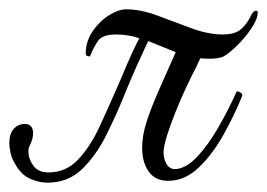

<svg xmlns="http://www.w3.org/2000/svg" viewBox="-70 -389 573 412"><path d="M179 -315Q150 -315 140.5 -301.5Q131 -288 123 -268Q114 -268 114 -274Q114 -300 128.5 -321.5Q143 -343 163.5 -356Q184 -369 201 -369Q232 -369 268 -355.5Q304 -342 340.5 -328.5Q377 -315 408 -315Q436 -315 449 -328Q462 -341 467.5 -353.5Q473 -366 479 -366Q483 -366 483 -363V-362Q483 -348 469 -327.5Q455 -307 437.5 -290Q420 -273 408 -267Q397 -263 380 -263Q370 -263 360 -264Q358 -260 355.5 -255Q353 -250 351 -245Q342 -228 330 -202.5Q318 -177 307 -149.5Q296 -122 288.5 -98.5Q281 -75 281 -61Q281 -49 286.5 -38.5Q292 -28 303 -26Q328 -26 352.5 -52Q377 -78 399 -116.5Q421 -155 438 -193Q442 -193 446 -190.5Q450 -188 450 -184Q434 -144 410.5 -101.5Q387 -59 357 -30Q327 -1 291 -1Q263 -1 249 -21Q235 -41 235 -72Q235 -85 237.5 -99.5Q240 -114 245 -129Q255 -160 272.5 -199Q290 -238 307 -277Q292 -283 277.5 -289Q263 -295 248 -301Q238 -280 224.5 -250Q211 -220 198 -188Q180 -143 158 -99Q136 -55 106 -26Q76 3 32 3Q14 3 -5.5 -5.5Q-25 -14 -38 -38Q-45 -49 -47.5 -61.5Q-50 -74 -50 -82Q-50 -102 -40.5 -112.5Q-31 -123 -17 -123Q1 -123 1 -103Q1 -91 -6 -77Q-9 -71 -9 -65Q-9 -48 1.5 -33.5Q12 -19 34 -19Q72 -19 98 -47Q124 -75 143 -116Q162 -157 179 -196Q185 -209 193.5 -229.5Q202 -250 211.5 -271Q221 -292 229 -307Q217 -311 205 -313Q193 -315 179 -315Z"/></svg>

Font: Great Vibes
Style: Regular
Weight: 400
Designer: Robert E. Leuschke, Viktoriya Grabowska, Viviana Monsalve, Eben Sorkin
Foundry: Robert E. Leuschke
Version: Version 1.103; ttfautohint (v1.8.4.7-5d5b)